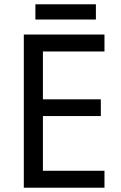

<svg xmlns="http://www.w3.org/2000/svg" viewBox="-20 -875 563 895"><path d="M467 0H91V-714H467V-635H180V-412H450V-334H180V-79H467ZM427 -855V-784H145V-855Z"/></svg>

Font: Noto Sans Display
Style: Regular
Weight: 400
Designer: Monotype Design Team
Foundry: Monotype Imaging Inc.
Version: Version 2.003